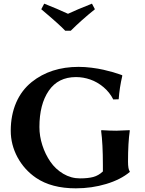

<svg xmlns="http://www.w3.org/2000/svg" viewBox="-20 -1026 800 1056"><path d="M545.9 -117.2V-83C529.9 -68 512.4 -57.9 493.2 -52.7C474 -47.5 449.5 -44.9 419.9 -44.9C387 -44.9 356.4 -53.4 327.9 -70.3C299.4 -87.2 275.8 -109.3 257.1 -136.5C238.4 -163.7 223.6 -193.9 212.9 -227.3C202.1 -260.7 196.8 -293.9 196.8 -327.1C196.8 -410.5 213.9 -477.1 248.3 -527.1C282.6 -577.1 332.5 -602.1 397.9 -602.1C424.6 -602.1 450.8 -597.6 476.6 -588.6C502.3 -579.7 526.4 -565.8 549.1 -546.9C571.7 -528 589.7 -505.4 603 -479L632.8 -480C635.7 -522.3 642.4 -565.6 652.8 -609.9L650.9 -612.8L638.2 -617.2C629.7 -620.4 617.6 -624.3 601.8 -628.9C586 -633.5 568.5 -637.9 549.3 -642.3C530.1 -646.7 508.1 -650.5 483.4 -653.6C458.7 -656.7 434.9 -658.2 412.1 -658.2C309.9 -658.2 224.1 -630.5 154.8 -575.2C117.4 -545.2 88.7 -507.3 68.8 -461.4C49 -415.2 39.1 -363.8 39.1 -307.1C39.1 -256 51.4 -207.4 76.2 -161.1C101.2 -114.9 135.3 -77.1 178.2 -47.9C234.9 -9.4 307.8 9.8 397 9.8C455.6 9.8 511.3 1.8 564.2 -14.2C617.1 -30.1 660.3 -52.1 693.8 -80.1V-83C687.3 -91.1 684.1 -109.2 684.1 -137.2C684.1 -206.2 687.3 -262.9 693.8 -307.1L692.9 -310.1L620.1 -307.1C597.3 -307.1 570 -308.1 538.1 -310.1L536.1 -307.1C542.6 -259.6 545.9 -196.3 545.9 -117.2ZM207 -975.1C272.8 -919.8 316.7 -880.4 338.9 -856.9H369.1C407.9 -895.7 452.1 -935.1 502 -975.1L485.8 -1005.9C428.2 -983.1 384.3 -964.5 354 -950.2C315.6 -968.1 272 -986.7 223.1 -1005.9Z"/></svg>

Font: Linux Biolinum G
Style: Bold
Weight: 700
Designer: Philipp H. Poll
Foundry: Philipp H. Poll
Version: Version 1.1.0